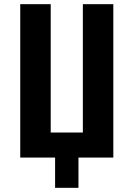

<svg xmlns="http://www.w3.org/2000/svg" viewBox="-20 -755 640 920"><path d="M244 145V0H77V-735H223V-120H377V-735H523V0H356V145Z"/></svg>

Font: Iosevka Heavy Extended
Style: Regular
Weight: 900
Width: 7
Monospace: yes
Designer: Belleve Invis
Foundry: Belleve Invis
Version: Version 32.5.0; ttfautohint (v1.8.4)